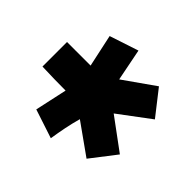

<svg xmlns="http://www.w3.org/2000/svg" viewBox="-95 -878 570 570"><g transform="rotate(-45 189.5 -593.5)"><path d="M242 -668 344 -690 374 -599 273 -579 342 -481 264 -420 190 -519 117 -420 38 -481 107 -578Q82 -585 57 -590Q32 -595 6 -599L36 -690L137 -668Q137 -692 137.5 -716Q138 -740 139 -767H242Z"/></g></svg>

Font: Palanquin Dark
Style: Regular
Weight: 400
Designer: Pria Ravichandran
Version: Version 1.000